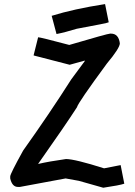

<svg xmlns="http://www.w3.org/2000/svg" viewBox="-20 -925 651 927"><path d="M511.7 -762.7H515.6Q552.7 -762.7 558.6 -715.8Q558.6 -692.9 496.1 -618.2Q356 -427.7 351.6 -407.2Q296.9 -322.3 164.1 -133.8H166Q215.8 -145.5 298.8 -157.2Q342.8 -156.7 482.4 -112.3L562.5 -127.9L580.1 -38.1Q557.6 -30.3 478.5 -18.6L361.3 -51.8L296.9 -63.5L76.2 -22.5H66.4Q38.6 -22.5 29.3 -63.5V-73.2Q29.3 -85.4 91.8 -198.2Q218.8 -376.5 324.2 -542L390.6 -631.8H386.7L316.4 -612.3L142.6 -657.2V-659.2L164.1 -745.1Q174.8 -745.1 314.5 -708Q500.5 -762.7 511.7 -762.7ZM487.3 -905.3 504.9 -817.4Q500.5 -813.5 350.6 -786.1Q293.9 -768.6 252.9 -760.7L229.5 -848.6Q335.9 -881.8 487.3 -905.3Z"/></svg>

Font: ww_drahtTSB
Style: Regular
Weight: 400
Designer: Dr. Wolfgang Wiebecke
Version: Version 1.06 May 21, 2010, initial release